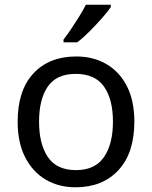

<svg xmlns="http://www.w3.org/2000/svg" viewBox="-20 -786 645 816"><path d="M551 -269Q551 -136 483.5 -63Q416 10 301 10Q230 10 174.5 -22.5Q119 -55 87 -117.5Q55 -180 55 -269Q55 -402 122 -474Q189 -546 304 -546Q377 -546 432.5 -513.5Q488 -481 519.5 -419.5Q551 -358 551 -269ZM146 -269Q146 -174 183.5 -118.5Q221 -63 303 -63Q384 -63 422 -118.5Q460 -174 460 -269Q460 -364 422 -418Q384 -472 302 -472Q220 -472 183 -418Q146 -364 146 -269ZM451 -756Q439 -738 414 -709.5Q389 -681 360.5 -652.5Q332 -624 308 -606H250V-618Q265 -637 282.5 -663Q300 -689 317 -716.5Q334 -744 345 -766H451Z"/></svg>

Font: Noto Sans PhagsPa
Style: Regular
Weight: 400
Designer: Monotype Design Team
Foundry: Monotype Imaging Inc.
Version: Version 2.004; ttfautohint (v1.8.4.7-5d5b)